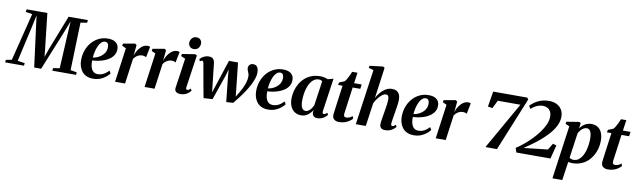

<svg xmlns="http://www.w3.org/2000/svg" viewBox="-95 -1556 8444 2549"><g transform="rotate(10 4127.0 -281.5)"><path d="M-42 0 -37.5 -34.5 40.5 -49.5 201.5 -693 112.5 -707 118 -743H397L449.5 -274.5L461.5 -163L501 -276.5L683.5 -743H943.5L939 -707L852.5 -693.5L832.5 -49.5L918 -34.5L914.5 0H594.5L598 -35L686 -49.5L709.5 -498.5L720.5 -687.5L653.5 -515.5L444 0.5L350.5 0L284.5 -507L261.5 -686.5L222.5 -505.5L119.5 -49.5L216.5 -34.5L213 0Z M1363 -98.5Q1349 -78 1319 -52.2Q1289 -26.5 1245 -7.8Q1201 11 1145 11Q1092 11 1054.2 -6.8Q1016.5 -24.5 992.8 -55.2Q969 -86 957.8 -124.2Q946.5 -162.5 946.5 -203Q946.5 -276 969.2 -338.8Q992 -401.5 1033 -448.2Q1074 -495 1129.2 -521.5Q1184.5 -548 1249.5 -548Q1300.5 -548 1332.8 -533Q1365 -518 1380.5 -492.2Q1396 -466.5 1396 -434Q1397 -388 1377 -354Q1357 -320 1324 -296Q1291 -272 1250.8 -257Q1210.5 -242 1169.2 -234.5Q1128 -227 1092.5 -226.5Q1091 -191.5 1096 -161Q1101 -130.5 1113.2 -107.5Q1125.5 -84.5 1145.8 -71.8Q1166 -59 1195 -59Q1227.5 -59 1254.8 -69.5Q1282 -80 1303.8 -97.2Q1325.5 -114.5 1342 -133.5ZM1220.5 -500.5Q1191.5 -500.5 1169 -478.5Q1146.5 -456.5 1130.8 -421.2Q1115 -386 1105.8 -345Q1096.5 -304 1093.5 -265.5Q1116.5 -268 1141 -276.5Q1165.5 -285 1188.2 -299.8Q1211 -314.5 1229.2 -334.5Q1247.5 -354.5 1258 -379.8Q1268.5 -405 1268 -434.5Q1267.5 -468.5 1255 -484.5Q1242.5 -500.5 1220.5 -500.5Z M1441 0 1505 -462.5 1451 -487.5 1456.5 -517 1615 -545 1637 -529.5 1628.5 -440 1621.5 -383Q1631 -412 1646.5 -440.5Q1662 -469 1682.8 -492.8Q1703.5 -516.5 1729 -530.8Q1754.5 -545 1783.5 -545Q1796.5 -545 1805.5 -542.2Q1814.5 -539.5 1818.5 -536.5L1789.5 -391.5Q1785.5 -395.5 1770.8 -401Q1756 -406.5 1736 -406.5Q1719 -406.5 1702.2 -401.5Q1685.5 -396.5 1670.8 -387.5Q1656 -378.5 1643.8 -366.5Q1631.5 -354.5 1622.5 -341L1575.5 0Z M1838.5 0 1902.5 -462.5 1848.5 -487.5 1854 -517 2012.5 -545 2034.5 -529.5 2026 -440 2019 -383Q2028.5 -412 2044 -440.5Q2059.5 -469 2080.2 -492.8Q2101 -516.5 2126.5 -530.8Q2152 -545 2181 -545Q2194 -545 2203 -542.2Q2212 -539.5 2216 -536.5L2187 -391.5Q2183 -395.5 2168.2 -401Q2153.5 -406.5 2133.5 -406.5Q2116.5 -406.5 2099.8 -401.5Q2083 -396.5 2068.2 -387.5Q2053.5 -378.5 2041.2 -366.5Q2029 -354.5 2020 -341L1973 0Z M2321.5 10.5Q2297.5 10.5 2279.2 3Q2261 -4.5 2251.8 -19.5Q2242.5 -34.5 2245.5 -57.5Q2247.5 -73 2251.8 -102.2Q2256 -131.5 2262 -172Q2268 -212.5 2275 -260.2Q2282 -308 2289.2 -359.8Q2296.5 -411.5 2303.5 -463L2245.5 -488L2251 -517L2426.5 -545L2449.5 -531L2385.5 -94Q2383.5 -75.5 2388.2 -67.8Q2393 -60 2402.5 -60Q2412.5 -60 2422.8 -65.5Q2433 -71 2448.5 -85L2461 -58Q2452 -46 2433.5 -29.8Q2415 -13.5 2387 -1.5Q2359 10.5 2321.5 10.5ZM2390.5 -609Q2359.5 -609 2339.5 -630.5Q2319.5 -652 2320.5 -680.5Q2321.5 -718 2344 -743.5Q2366.5 -769 2405 -769Q2440 -769 2458.5 -747.5Q2477 -726 2477 -699Q2477 -661.5 2455 -635.2Q2433 -609 2390.5 -609Z M2635.5 10 2604.5 -154.5 2553 -444Q2550 -461.5 2544.8 -468.5Q2539.5 -475.5 2530.5 -475.5Q2522 -475.5 2515.8 -472Q2509.5 -468.5 2502 -463L2490 -491Q2498 -500.5 2515.2 -513.8Q2532.5 -527 2556.5 -537Q2580.5 -547 2608.5 -547Q2649 -547 2667.8 -526.8Q2686.5 -506.5 2691 -467.5L2722.5 -185L2733.5 -85L2771.5 -199.5L2881.5 -535.5H3004L3042.5 -179.5L3052 -83.5L3093 -150Q3111.5 -181.5 3126 -211.5Q3140.5 -241.5 3150.8 -270Q3161 -298.5 3166.2 -325.5Q3171.5 -352.5 3171.5 -378Q3171.5 -398.5 3164.5 -416.5Q3157.5 -434.5 3150.5 -451.8Q3143.5 -469 3143.5 -487.5Q3143.5 -513 3161 -530.8Q3178.5 -548.5 3207 -548.5Q3235.5 -548.5 3251.5 -534.5Q3267.5 -520.5 3274.2 -497.8Q3281 -475 3281 -448.5Q3281.5 -412 3267.5 -368.8Q3253.5 -325.5 3229.2 -278.5Q3205 -231.5 3173.2 -183Q3141.5 -134.5 3105.8 -87.2Q3070 -40 3034 3.5L2941 9.5L2904 -337L2898 -424L2873 -336.5L2755.5 2.5Z M3723 -98.5Q3709 -78 3679 -52.2Q3649 -26.5 3605 -7.8Q3561 11 3505 11Q3452 11 3414.2 -6.8Q3376.5 -24.5 3352.8 -55.2Q3329 -86 3317.8 -124.2Q3306.5 -162.5 3306.5 -203Q3306.5 -276 3329.2 -338.8Q3352 -401.5 3393 -448.2Q3434 -495 3489.2 -521.5Q3544.5 -548 3609.5 -548Q3660.5 -548 3692.8 -533Q3725 -518 3740.5 -492.2Q3756 -466.5 3756 -434Q3757 -388 3737 -354Q3717 -320 3684 -296Q3651 -272 3610.8 -257Q3570.5 -242 3529.2 -234.5Q3488 -227 3452.5 -226.5Q3451 -191.5 3456 -161Q3461 -130.5 3473.2 -107.5Q3485.5 -84.5 3505.8 -71.8Q3526 -59 3555 -59Q3587.5 -59 3614.8 -69.5Q3642 -80 3663.8 -97.2Q3685.5 -114.5 3702 -133.5ZM3580.5 -500.5Q3551.5 -500.5 3529 -478.5Q3506.5 -456.5 3490.8 -421.2Q3475 -386 3465.8 -345Q3456.5 -304 3453.5 -265.5Q3476.5 -268 3501 -276.5Q3525.5 -285 3548.2 -299.8Q3571 -314.5 3589.2 -334.5Q3607.5 -354.5 3618 -379.8Q3628.5 -405 3628 -434.5Q3627.5 -468.5 3615 -484.5Q3602.5 -500.5 3580.5 -500.5Z M4225.5 -96Q4223 -75.5 4228.2 -67.5Q4233.5 -59.5 4243.5 -59.5Q4252.5 -59.5 4263.5 -65.2Q4274.5 -71 4288.5 -84L4301.5 -57Q4293 -45.5 4274.5 -29.5Q4256 -13.5 4229 -1.5Q4202 10.5 4168 10.5Q4133.5 10.5 4115.5 -8.5Q4097.5 -27.5 4098.5 -58.5L4103 -89.5Q4089.5 -65.5 4067.2 -42.5Q4045 -19.5 4015.5 -4.5Q3986 10.5 3949.5 10.5Q3899 10.5 3862.2 -13.8Q3825.5 -38 3805.8 -82Q3786 -126 3786 -184.5Q3786 -239 3799.5 -291.2Q3813 -343.5 3839.8 -389.5Q3866.5 -435.5 3905.8 -470.5Q3945 -505.5 3996.5 -525.2Q4048 -545 4110.5 -545Q4138.5 -545 4166.5 -538.8Q4194.5 -532.5 4216 -523.5L4290 -543ZM4147.5 -483.5Q4140 -490.5 4128.5 -495Q4117 -499.5 4101.5 -499.5Q4064 -499.5 4035.8 -480Q4007.5 -460.5 3987.2 -427.2Q3967 -394 3954.2 -352.5Q3941.5 -311 3935.8 -266.8Q3930 -222.5 3930 -181.5Q3930 -138 3938.5 -110.5Q3947 -83 3962.5 -70Q3978 -57 3997.5 -57Q4013 -57 4027.8 -64.8Q4042.5 -72.5 4056 -85.8Q4069.5 -99 4080.8 -116.2Q4092 -133.5 4100 -152.5Z M4521 -183.5Q4518 -163 4515.8 -147Q4513.5 -131 4512.2 -118.8Q4511 -106.5 4511 -97Q4511 -81 4520 -73Q4529 -65 4544 -65Q4567.5 -65 4588.8 -74.2Q4610 -83.5 4627 -99L4638.5 -66Q4622 -46.5 4595.5 -28.8Q4569 -11 4535 -0.2Q4501 10.5 4460.5 10.5Q4421 10.5 4395.5 -9Q4370 -28.5 4371 -71.5Q4371.5 -76 4372.2 -84Q4373 -92 4374.8 -105Q4376.5 -118 4379 -137Q4381.5 -156 4385 -183.5L4424.5 -472.5H4364L4371 -507.5L4439.5 -534Q4453.5 -547 4468 -572Q4482.5 -597 4495.8 -625.2Q4509 -653.5 4518 -676.5H4590L4569 -532.5H4671.5L4663 -472.5H4560.5Z M5082.5 10.5Q5056 10.5 5039.2 2.2Q5022.5 -6 5015 -21.2Q5007.5 -36.5 5007.5 -58Q5007.5 -69 5009.8 -87.5Q5012 -106 5015.5 -128.5Q5019 -151 5023.2 -174.8Q5027.5 -198.5 5031 -219.5Q5034.5 -242.5 5038.5 -266.2Q5042.5 -290 5045.8 -313.5Q5049 -337 5051 -358Q5053 -379 5053 -395.5Q5052.5 -419 5048.5 -432.8Q5044.5 -446.5 5035.5 -452.5Q5026.5 -458.5 5011.5 -458.5Q4993.5 -458.5 4973.2 -446Q4953 -433.5 4932.8 -412.2Q4912.5 -391 4894.5 -364.8Q4876.5 -338.5 4864.5 -310.5L4820.5 0H4686L4792 -748L4725.5 -767L4730.5 -795L4910 -817L4932.5 -803.5L4875.5 -387Q4891 -417.5 4912.5 -445.8Q4934 -474 4960 -496.5Q4986 -519 5015.8 -532.2Q5045.5 -545.5 5078.5 -545.5Q5115 -545.5 5140.8 -531.5Q5166.5 -517.5 5180 -488.8Q5193.5 -460 5193.5 -416.5Q5193.5 -395.5 5190 -366.2Q5186.5 -337 5181.2 -305Q5176 -273 5171.5 -244.5Q5168 -225 5164.5 -203.2Q5161 -181.5 5157.5 -160.5Q5154 -139.5 5151.5 -121Q5149 -102.5 5148.5 -89Q5148.5 -72 5154 -65.8Q5159.5 -59.5 5166.5 -59.5Q5175.5 -59.5 5186.2 -65.2Q5197 -71 5213 -84.5L5225 -57.5Q5217.5 -47.5 5198.5 -31.2Q5179.5 -15 5150.5 -2.2Q5121.5 10.5 5082.5 10.5Z M5685.5 -98.5Q5671.5 -78 5641.5 -52.2Q5611.5 -26.5 5567.5 -7.8Q5523.5 11 5467.5 11Q5414.5 11 5376.8 -6.8Q5339 -24.5 5315.2 -55.2Q5291.5 -86 5280.2 -124.2Q5269 -162.5 5269 -203Q5269 -276 5291.8 -338.8Q5314.5 -401.5 5355.5 -448.2Q5396.5 -495 5451.8 -521.5Q5507 -548 5572 -548Q5623 -548 5655.2 -533Q5687.5 -518 5703 -492.2Q5718.5 -466.5 5718.5 -434Q5719.5 -388 5699.5 -354Q5679.5 -320 5646.5 -296Q5613.5 -272 5573.2 -257Q5533 -242 5491.8 -234.5Q5450.5 -227 5415 -226.5Q5413.5 -191.5 5418.5 -161Q5423.5 -130.5 5435.8 -107.5Q5448 -84.5 5468.2 -71.8Q5488.5 -59 5517.5 -59Q5550 -59 5577.2 -69.5Q5604.5 -80 5626.2 -97.2Q5648 -114.5 5664.5 -133.5ZM5543 -500.5Q5514 -500.5 5491.5 -478.5Q5469 -456.5 5453.2 -421.2Q5437.5 -386 5428.2 -345Q5419 -304 5416 -265.5Q5439 -268 5463.5 -276.5Q5488 -285 5510.8 -299.8Q5533.5 -314.5 5551.8 -334.5Q5570 -354.5 5580.5 -379.8Q5591 -405 5590.5 -434.5Q5590 -468.5 5577.5 -484.5Q5565 -500.5 5543 -500.5Z M5763.5 0 5827.5 -462.5 5773.5 -487.5 5779 -517 5937.5 -545 5959.5 -529.5 5951 -440 5944 -383Q5953.5 -412 5969 -440.5Q5984.5 -469 6005.2 -492.8Q6026 -516.5 6051.5 -530.8Q6077 -545 6106 -545Q6119 -545 6128 -542.2Q6137 -539.5 6141 -536.5L6112 -391.5Q6108 -395.5 6093.2 -401Q6078.5 -406.5 6058.5 -406.5Q6041.5 -406.5 6024.8 -401.5Q6008 -396.5 5993.2 -387.5Q5978.5 -378.5 5966.2 -366.5Q5954 -354.5 5945 -341L5898 0Z M6793.5 -634H6488.5L6434.5 -525L6373 -535.5L6407 -743H6866.5L6883 -720L6589 0.5L6433.5 0Z M6851 0 6830.5 -59Q6880 -90.5 6932.8 -134Q6985.5 -177.5 7035 -228.5Q7084.5 -279.5 7124 -334Q7163.5 -388.5 7186.8 -442.2Q7210 -496 7210 -544.5Q7210 -587 7194.2 -615.2Q7178.5 -643.5 7152 -657.5Q7125.5 -671.5 7091.5 -671.5Q7057.5 -671.5 7028.5 -661.2Q6999.5 -651 6975.8 -635.2Q6952 -619.5 6932.5 -602.5L6909.5 -640.5Q6929 -661.5 6954.2 -681Q6979.5 -700.5 7010.5 -716Q7041.5 -731.5 7078.5 -740.8Q7115.5 -750 7158.5 -750Q7221.5 -750 7265.8 -727.2Q7310 -704.5 7333.5 -664.2Q7357 -624 7357 -571.5Q7357 -511.5 7329.2 -453.2Q7301.5 -395 7255 -341Q7208.5 -287 7152.2 -238.5Q7096 -190 7039 -148.8Q6982 -107.5 6934 -76L7256.5 -112L7309 -199L7357.5 -185L7310 0Z M7381.5 254 7482 -464.5 7427.5 -488.5 7433 -517.5 7603 -545 7624 -531.5 7615 -460.5Q7630.5 -484 7653.5 -503.5Q7676.5 -523 7705.5 -534.8Q7734.5 -546.5 7767 -546.5Q7818.5 -546.5 7854.5 -523Q7890.5 -499.5 7909.2 -454.5Q7928 -409.5 7928 -344.5Q7928 -290.5 7914 -238.8Q7900 -187 7873 -141.8Q7846 -96.5 7807 -62.2Q7768 -28 7717.2 -8.8Q7666.5 10.5 7605.5 10.5Q7592 10.5 7577.8 8.5Q7563.5 6.5 7550.5 4L7514 254ZM7558.5 -54.5Q7568 -46 7582 -41Q7596 -36 7615 -36Q7650.5 -36 7678 -55Q7705.5 -74 7725.8 -106.2Q7746 -138.5 7758.8 -179.5Q7771.5 -220.5 7777.8 -265.2Q7784 -310 7784 -352.5Q7784 -391 7776.8 -419.8Q7769.5 -448.5 7754.5 -464.2Q7739.5 -480 7715.5 -480Q7692.5 -480 7671 -466.2Q7649.5 -452.5 7632.5 -431.8Q7615.5 -411 7606 -389.5Z M8145 -183.5Q8142 -163 8139.8 -147Q8137.5 -131 8136.2 -118.8Q8135 -106.5 8135 -97Q8135 -81 8144 -73Q8153 -65 8168 -65Q8191.5 -65 8212.8 -74.2Q8234 -83.5 8251 -99L8262.5 -66Q8246 -46.5 8219.5 -28.8Q8193 -11 8159 -0.2Q8125 10.5 8084.5 10.5Q8045 10.5 8019.5 -9Q7994 -28.5 7995 -71.5Q7995.5 -76 7996.2 -84Q7997 -92 7998.8 -105Q8000.5 -118 8003 -137Q8005.5 -156 8009 -183.5L8048.5 -472.5H7988L7995 -507.5L8063.5 -534Q8077.5 -547 8092 -572Q8106.5 -597 8119.8 -625.2Q8133 -653.5 8142 -676.5H8214L8193 -532.5H8295.5L8287 -472.5H8184.5Z"/></g></svg>

Font: Merriweather 72pt
Style: Bold Italic
Weight: 700
Italic angle: -7.8°
Version: Version 2.101